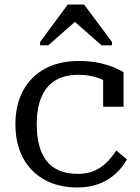

<svg xmlns="http://www.w3.org/2000/svg" viewBox="-20 -816 616 847"><path d="M324 -49Q368 -49 399.5 -64Q431 -79 453.5 -102.5Q476 -126 493 -152L540 -113Q520 -77 488.5 -48.5Q457 -20 415.5 -4.5Q374 11 322 11Q237 11 175.5 -23.5Q114 -58 81 -120.5Q48 -183 48 -268Q48 -354 82 -416.5Q116 -479 178.5 -513Q241 -547 327 -547Q379 -547 419 -538Q459 -529 486 -517.5Q513 -506 525 -497V-345H435V-474Q445 -473 454 -469.5Q463 -466 469 -460Q475 -454 478 -447Q481 -440 481 -432Q459 -455 418 -470.5Q377 -486 327 -486Q264 -486 223 -460.5Q182 -435 162 -386Q142 -337 142 -268Q142 -215 153 -174Q164 -133 186.5 -105Q209 -77 243 -63Q277 -49 324 -49ZM351 -796H279L157 -631V-616H193L346 -751L277 -749L428 -616H474V-631Z"/></svg>

Font: Roboto Serif
Style: Regular
Weight: 400
Designer: Greg Gazdowicz
Foundry: Commercial Type
Version: Version 1.008